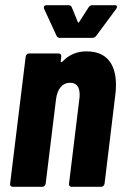

<svg xmlns="http://www.w3.org/2000/svg" viewBox="-20 -720 473 740"><path d="M427 -392Q427 -372 424 -351L383 -12Q382 -7 378.5 -3.5Q375 0 370 0H256Q251 0 248 -3.5Q245 -7 246 -12L286 -340Q287 -345 287 -355Q287 -401 250 -401Q228 -401 214 -384.5Q200 -368 196 -338L156 -12Q155 -7 151.5 -3.5Q148 0 143 0H29Q24 0 21 -3.5Q18 -7 19 -12L79 -502Q80 -507 83.5 -510.5Q87 -514 92 -514H206Q211 -514 214 -510.5Q217 -507 216 -502L214 -483V-482Q214 -480 216.5 -480.5Q219 -481 222 -484Q259 -522 313 -522Q370 -522 398.5 -488.5Q427 -455 427 -392ZM149 -692Q149 -700 160 -700H244Q254 -700 257 -691L280 -635Q282 -630 285 -635L321 -691Q327 -700 336 -700H422Q431 -700 431 -694Q431 -691 428 -686L351 -582Q345 -574 336 -574H211Q202 -574 198 -582L150 -686Q149 -688 149 -692Z"/></svg>

Font: Barlow Condensed
Style: Bold Italic
Weight: 700
Width: 3
Italic angle: -7°
Designer: Jeremy Tribby
Foundry: Tribby Type
Version: Version 1.408